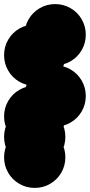

<svg xmlns="http://www.w3.org/2000/svg" viewBox="-70 -820 440 940"><path d="M-50 -250Q-50 -291 -30 -325.5Q-10 -360 24.5 -380Q59 -400 100 -400Q141 -400 175.5 -380Q210 -360 230 -325.5Q250 -291 250 -250Q250 -209 230 -174.5Q210 -140 175.5 -120Q141 -100 100 -100Q59 -100 24.5 -120Q-10 -140 -30 -174.5Q-50 -209 -50 -250ZM-50 -50Q-50 -91 -30 -125.5Q-10 -160 24.5 -180Q59 -200 100 -200Q141 -200 175.5 -180Q210 -160 230 -125.5Q250 -91 250 -50Q250 -9 230 25.5Q210 60 175.5 80Q141 100 100 100Q59 100 24.5 80Q-10 60 -30 25.5Q-50 -9 -50 -50ZM50 -350Q50 -391 70 -425.5Q90 -460 124.5 -480Q159 -500 200 -500Q241 -500 275.5 -480Q310 -460 330 -425.5Q350 -391 350 -350Q350 -309 330 -274.5Q310 -240 275.5 -220Q241 -200 200 -200Q159 -200 124.5 -220Q90 -240 70 -274.5Q50 -309 50 -350ZM-50 -150Q-50 -191 -30 -225.5Q-10 -260 24.5 -280Q59 -300 100 -300Q141 -300 175.5 -280Q210 -260 230 -225.5Q250 -191 250 -150Q250 -109 230 -74.5Q210 -40 175.5 -20Q141 0 100 0Q59 0 24.5 -20Q-10 -40 -30 -74.5Q-50 -109 -50 -150ZM50 -650Q50 -691 70 -725.5Q90 -760 124.5 -780Q159 -800 200 -800Q241 -800 275.5 -780Q310 -760 330 -725.5Q350 -691 350 -650Q350 -609 330 -574.5Q310 -540 275.5 -520Q241 -500 200 -500Q159 -500 124.5 -520Q90 -540 70 -574.5Q50 -609 50 -650ZM-50 -550Q-50 -591 -30 -625.5Q-10 -660 24.5 -680Q59 -700 100 -700Q141 -700 175.5 -680Q210 -660 230 -625.5Q250 -591 250 -550Q250 -509 230 -474.5Q210 -440 175.5 -420Q141 -400 100 -400Q59 -400 24.5 -420Q-10 -440 -30 -474.5Q-50 -509 -50 -550Z"/></svg>

Font: TINY 5x3
Style: Regular
Weight: 400
Designer: Jack Halten Fahnestock
Foundry: Velvetyne Type Foundry
Version: Version 1.002